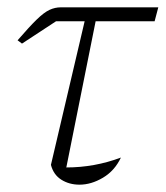

<svg xmlns="http://www.w3.org/2000/svg" viewBox="-20 -499 452 524"><path d="M40 -380 28 -389Q60 -426 80 -445.5Q100 -465 115 -472Q130 -479 146 -479H412L402 -441H241L161 -42Q238 -42 310 -69Q293 -33 261 -14Q229 5 197 5Q169 5 147.5 -8.5Q126 -22 119 -49L211 -441H133Z"/></svg>

Font: Piazzolla ExtraLight
Style: Italic
Weight: 200
Italic angle: -11.3°
Designer: Juan Pablo del Peral
Foundry: Huerta Tipografica
Version: Version 1.330